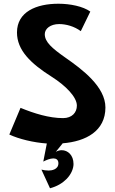

<svg xmlns="http://www.w3.org/2000/svg" viewBox="-20 -750 615 1029"><path d="M545 -174C545 -285 421 -378 332 -440C258 -492 220 -525 220 -567C220 -596 250 -621 297 -621C334 -621 378 -609 413 -583L464 -688C425 -716 356 -730 293 -730C175 -730 71 -687 71 -576C71 -481 144 -410 258 -338C332 -291 392 -230 392 -184C392 -147 366 -117 318 -117C243 -117 163 -142 90 -172L30 -29C81 -5 159 14 231 19L212 116C227 108 249 99 266 99C281 99 293 106 293 125C293 159 256 164 241 164C226 164 215 162 202 159L248 259C286 249 315 231 336 210C362 184 374 153 374 129C374 81 343 55 311 55C300 55 289 58 279 64L316 18C441 8 545 -48 545 -174Z"/></svg>

Font: Brassia
Style: Regular
Weight: 400
Designer: Ariel Martín Pérez
Foundry: Tunera Type Foundry
Version: Version 1.600;hotconv 1.0.109;makeotfexe 2.5.65596